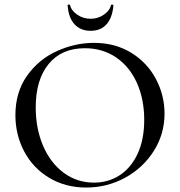

<svg xmlns="http://www.w3.org/2000/svg" viewBox="-20 -828 806 860"><path d="M49 -312Q49 -415 101 -488.5Q153 -562 234.5 -599Q316 -636 401 -636Q496 -636 568 -591.5Q640 -547 678.5 -474Q717 -401 717 -319Q717 -228 669 -152Q621 -76 540.5 -32Q460 12 366 12Q273 12 200.5 -31.5Q128 -75 88.5 -149.5Q49 -224 49 -312ZM626 -291Q626 -383 593.5 -456Q561 -529 500.5 -570.5Q440 -612 360 -612Q256 -612 198 -541.5Q140 -471 140 -347Q140 -252 173 -175Q206 -98 265.5 -54Q325 -10 401 -10Q465 -10 516 -43Q567 -76 596.5 -139.5Q626 -203 626 -291ZM283 -803Q282 -807 287.5 -807.5Q293 -808 294 -805Q299 -781 325.5 -762.5Q352 -744 386 -744Q419 -744 445.5 -762.5Q472 -781 477 -805Q478 -808 483 -807.5Q488 -807 488 -803Q483 -748 457 -719Q431 -690 386 -690Q341 -690 314 -719Q287 -748 283 -803Z"/></svg>

Font: Cormorant Infant Medium
Style: Regular
Weight: 500
Designer: Christian Thalmann (Catharsis Fonts)
Version: Version 3.000